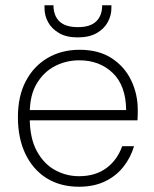

<svg xmlns="http://www.w3.org/2000/svg" viewBox="-20 -697 585 729"><path d="M280 12Q209 12 157 -20.5Q105 -53 76.5 -112.5Q48 -172 48 -252Q48 -332 78 -389Q108 -446 161 -477Q214 -508 282 -508Q355 -508 404 -476Q453 -444 478 -392Q503 -340 503 -281Q503 -271 503 -261.5Q503 -252 502 -240H81V-279H459Q458 -372 408 -420Q358 -468 281 -468Q232 -468 189.5 -446.5Q147 -425 120 -380.5Q93 -336 93 -267V-249Q93 -173 119.5 -124Q146 -75 188.5 -51.5Q231 -28 280 -28Q342 -28 383.5 -58.5Q425 -89 444 -142H489Q476 -98 448 -63Q420 -28 378 -8Q336 12 280 12ZM275 -555Q232 -555 204 -571.5Q176 -588 162.5 -613Q149 -638 149 -666V-677H183Q183 -638 205.5 -616Q228 -594 276 -594Q323 -594 345.5 -616Q368 -638 368 -677H403V-666Q403 -639 389.5 -613.5Q376 -588 347.5 -571.5Q319 -555 275 -555Z"/></svg>

Font: DM Sans 24pt ExtraLight
Style: Regular
Weight: 250
Designer: Colophon Foundry, Jonny Pinhorn
Foundry: Colophon Foundry
Version: Version 4.004;gftools[0.9.30]